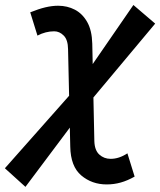

<svg xmlns="http://www.w3.org/2000/svg" viewBox="-20 -726 640 766"><path d="M81.5 19.5 -0.5 -54.7 287.1 -379.4 512.2 -706.1 599.1 -631.8 314.9 -292ZM405.8 9.8Q346.7 9.8 304.2 -26.1Q261.7 -62 260.3 -141.1L251.5 -529.8Q251 -567.4 234.1 -584.2Q217.3 -601.1 196.3 -601.1Q162.1 -601.1 129.4 -584L100.6 -676.8Q134.3 -690.4 161.1 -696.8Q188 -703.1 211.9 -703.1Q248.5 -703.1 278.8 -687.3Q309.1 -671.4 327.9 -638.2Q346.7 -605 348.1 -552.2L356.4 -163.6Q357.4 -126.5 376.2 -109.4Q395 -92.3 421.4 -92.3Q455.1 -92.3 488.3 -114.3L517.1 -21.5Q488.8 -5.4 461.7 2.2Q434.6 9.8 405.8 9.8Z"/></svg>

Font: Cascadia Mono Medium
Style: Italic
Weight: 500
Italic angle: -10°
Monospace: yes
Designer: Aaron Bell
Foundry: Saja Typeworks
Version: Version 2407.024